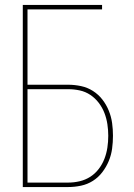

<svg xmlns="http://www.w3.org/2000/svg" viewBox="-20 -755 540 775"><path d="M72 0V-735H392V-717H91V-413H255Q281 -413 307 -407.5Q333 -402 355 -388Q377 -374 393 -353.5Q409 -333 419 -308.5Q429 -284 432.5 -258.5Q436 -233 436 -207Q436 -181 432.5 -155Q429 -129 419 -105Q409 -81 393 -60Q377 -39 355 -25Q333 -11 307 -5.5Q281 0 255 0ZM91 -18H255Q279 -18 302 -23.5Q325 -29 344.5 -41.5Q364 -54 378.5 -73Q393 -92 401.5 -114Q410 -136 413.5 -159.5Q417 -183 417 -207Q417 -230 413.5 -253.5Q410 -277 401.5 -299Q393 -321 378.5 -340Q364 -359 344.5 -372Q325 -385 302 -390Q279 -395 255 -395H91Z"/></svg>

Font: Iosevka SS04 Thin
Style: Regular
Weight: 100
Monospace: yes
Designer: Belleve Invis
Foundry: Belleve Invis
Version: Version 19.0.0; ttfautohint (v1.8.4)